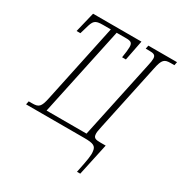

<svg xmlns="http://www.w3.org/2000/svg" viewBox="-209 -864 1156 1224"><g transform="rotate(30 369.0 -252.0)"><path d="M535 210H559L610 -26H572C538 -26 521 -30 519 -55C517 -67 520 -86 527 -117L631 -606C646 -679 660 -689 707 -689H733L738 -714H527L522 -689H547C581 -689 596 -684 596 -657C596 -645 594 -629 588 -604L466 -31H172L311 -684H382C418 -684 428 -675 428 -645C428 -627 425 -603 419 -566H447L476 -714H120L84 -566H112L125 -610C142 -672 150 -684 212 -684H268L146 -108C131 -35 117 -25 69 -25H44L39 0H468C534 0 555 9 558 48C562 73 556 110 535 210Z"/></g></svg>

Font: Noto Serif Condensed ExtraLight
Style: Italic
Weight: 200
Width: 3
Italic angle: -12°
Designer: Monotype Design Team
Foundry: Monotype Imaging Inc.
Version: Version 2.013